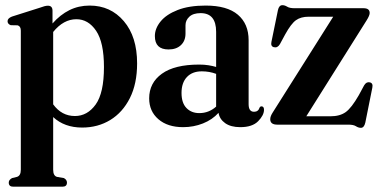

<svg xmlns="http://www.w3.org/2000/svg" viewBox="-20 -470 1436 724"><path d="M178 -429.5V-381.5Q207 -414.5 241.8 -431.8Q276.5 -449 318 -449Q397 -449 447 -390.2Q497 -331.5 497 -231Q497 -154.5 469.8 -100.2Q442.5 -46 395.8 -17.5Q349 11 290 11Q223 11 180.5 -28.5V170Q180.5 193 195 197L221 201.5Q232.5 208 232.5 218.5Q232.5 234 215.5 234H30Q13 234 13 218.5Q13 208 25.5 201.5L44 197Q58.5 192.5 58.5 170V-354.5Q58.5 -371 46.5 -374.5L20.5 -375Q8.5 -379.5 8.5 -390Q8.5 -401 25 -407.5L129 -440.5Q150 -448.5 160.5 -448.5Q178 -448.5 178 -429.5ZM268 -397.5Q219.5 -397.5 180.5 -349.5V-76.5Q212.5 -32.5 262.5 -32.5Q309.5 -32.5 340.8 -76Q372 -119.5 372 -217Q372 -310 342.5 -353.8Q313 -397.5 268 -397.5Z M542.5 -99Q542.5 -157.5 590.5 -192Q638.5 -226.5 731 -226.5Q750 -226.5 765.8 -224Q781.5 -221.5 795 -217.5V-350Q795 -420.5 736.5 -420.5Q708.5 -420.5 694 -407Q679.5 -393.5 679.5 -375V-343.5Q679.5 -316 662.2 -299.8Q645 -283.5 615.5 -283.5Q564 -283.5 564 -334Q564 -362.5 585.5 -389Q607 -415.5 649.8 -432.2Q692.5 -449 755.5 -449Q836.5 -449 877 -414.5Q917.5 -380 917.5 -318.5V-77Q917.5 -48.5 938 -48.5Q954 -48.5 959 -64.5Q961.5 -69 966 -69Q975.5 -69 975.5 -56Q975.5 -35.5 953.5 -13Q931.5 9.5 886 9.5Q850.5 9.5 829.2 -5.5Q808 -20.5 804 -44.5Q780.5 -18.5 745.2 -4.5Q710 9.5 670.5 9.5Q612 9.5 577.2 -20.5Q542.5 -50.5 542.5 -99ZM664.5 -119.5Q664.5 -82 683 -62.8Q701.5 -43.5 731.5 -43.5Q767.5 -43.5 795 -68V-191.5Q769.5 -201 741 -201Q705 -201 684.8 -179.5Q664.5 -158 664.5 -119.5Z M1362 -392.5 1135 -31.5H1226Q1261.5 -31.5 1283.5 -47.2Q1305.5 -63 1333 -111L1353 -148Q1361.5 -162.5 1374.5 -159.5Q1387.5 -156.5 1384 -139.5L1357.5 -7.5Q1353 12 1341 12Q1331.5 12 1322.2 6Q1313 0 1293.5 0H1025.5Q999 0 999 -20.5Q999 -31.5 1008.5 -46L1236.5 -407H1144Q1114.5 -407 1096 -393.8Q1077.5 -380.5 1055.5 -340.5L1035.5 -303.5Q1026.5 -288.5 1013 -292Q1000 -295 1003.5 -312L1028 -431.5Q1032 -450.5 1045 -450.5Q1053.5 -450.5 1062.8 -444.8Q1072 -439 1091 -439H1351Q1374 -439 1374 -421Q1374 -411.5 1362 -392.5Z"/></svg>

Font: Fraunces 144pt Soft SemiBold
Style: Regular
Weight: 600
Version: Version 1.000;[b76b70a41]